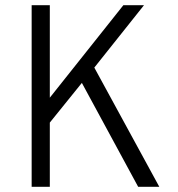

<svg xmlns="http://www.w3.org/2000/svg" viewBox="-20 -720 686 740"><path d="M102 0V-700H172V-343.5L455.5 -700H535L343.5 -459.5L594 0H512.5L295.5 -400.5L172 -247.5V0Z"/></svg>

Font: Overpass Light
Style: Regular
Weight: 300
Designer: Delve Withrington, Dave Bailey, Thomas Jockin
Foundry: Delve Fonts LLC
Version: Version 4.000; ttfautohint (v1.8.3)